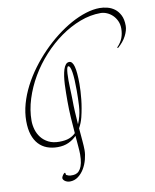

<svg xmlns="http://www.w3.org/2000/svg" viewBox="-100 -819 887 1100"><g transform="rotate(-10 343.0 -268.5)"><path d="M241.2 172.9Q254.4 172.4 265.1 166Q275.9 159.7 283.9 146.5Q292 133.3 296.4 112.5Q300.8 91.8 300.8 63Q300.8 44.9 298.3 16.8Q295.9 -11.2 293 -45.9Q272.5 -24.9 245.4 -12.5Q218.3 0 182.1 0Q148.4 0 120.4 -10.5Q92.3 -21 72 -43Q51.8 -64.9 40.8 -98.4Q29.8 -131.8 29.8 -178.2Q29.8 -227.1 43.9 -277.6Q58.1 -328.1 83.3 -377Q108.4 -425.8 142.6 -471.9Q176.8 -518.1 216.6 -558.8Q256.3 -599.6 300 -633.5Q343.8 -667.5 387.9 -691.9Q432.1 -716.3 475.1 -729.7Q518.1 -743.2 556.2 -743.2Q577.1 -743.2 600.1 -737.5Q623 -731.9 642.1 -717.8Q661.1 -703.6 673.6 -679.2Q686 -654.8 686 -617.2Q686 -591.3 669.9 -559.6Q653.8 -527.8 620.1 -499L616.2 -502.9Q639.6 -527.3 648.9 -552.2Q658.2 -577.1 658.2 -606Q658.2 -630.9 648.9 -650.9Q639.6 -670.9 625 -684.8Q610.4 -698.7 592.3 -706.3Q574.2 -713.9 556.2 -713.9Q496.6 -713.9 436.8 -691.2Q377 -668.5 321.8 -629.4Q266.6 -590.3 218.8 -537.8Q170.9 -485.4 135.7 -425.3Q100.6 -365.2 80.3 -301Q60.1 -236.8 60.1 -174.8Q60.1 -149.4 67.6 -123.3Q75.2 -97.2 91.6 -76.2Q107.9 -55.2 133.8 -42Q159.7 -28.8 195.8 -28.8Q232.4 -28.8 254.6 -37.6Q276.9 -46.4 292 -62Q288.1 -106 285.2 -153.8Q282.2 -201.7 282.2 -249Q282.2 -272 282.5 -297.1Q282.7 -322.3 283.9 -346.9Q285.2 -371.6 288.3 -393.6Q291.5 -415.5 296.9 -432.4Q302.2 -449.2 310.5 -459.2Q318.8 -469.2 331.1 -469.2Q349.6 -469.2 358.4 -436.3Q367.2 -403.3 367.2 -335Q367.2 -295.4 362.1 -245.6Q356.9 -195.8 344.2 -144Q335.9 -111.8 320.8 -85Q324.2 -45.4 327.1 -11.7Q330.1 22 330.1 43Q330.1 68.4 322.5 97.2Q314.9 126 300.5 150.1Q286.1 174.3 264.9 190.2Q243.7 206.1 216.8 206.1Q208 206.1 200.4 203.4Q192.9 200.7 187.7 196.8Q182.6 192.9 179.7 188.5Q176.8 184.1 176.8 180.2Q176.8 176.3 179 171.4Q181.2 166.5 184.3 162.1Q187.5 157.7 190.7 154.8Q193.8 151.9 195.8 151.9Q198.2 151.9 198.7 153.6Q199.2 155.3 199.5 157.5Q199.7 159.7 200.2 162.1Q200.7 164.6 203.1 166Q208.5 168.9 216.1 171.4Q223.6 173.8 241.2 172.9ZM312 -252Q312 -218.8 314 -182.1Q315.9 -145.5 318.8 -108.9Q321.3 -115.2 323.5 -121.1Q325.7 -127 328.1 -133.8Q340.3 -169.4 342.8 -212.2Q345.2 -254.9 345.2 -300.8Q345.2 -334.5 343.8 -361.3Q342.3 -388.2 339.4 -407Q336.4 -425.8 332 -435.8Q327.6 -445.8 321.8 -445.8Q316.4 -445.8 313.7 -434.6Q311 -423.3 309.8 -405.3Q308.6 -387.2 308.8 -365.2Q309.1 -343.3 309.8 -321.8Q310.5 -300.3 311.3 -281.7Q312 -263.2 312 -252Z"/></g></svg>

Font: Stalemate
Style: Regular
Weight: 400
Designer: Astigmatic (AOETI)
Foundry: Astigmatic (AOETI)
Version: Version 001.000